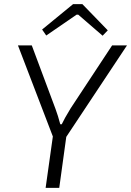

<svg xmlns="http://www.w3.org/2000/svg" viewBox="-20 -910 635 930"><path d="M204 -738 184 -767 334 -890H379L502 -763L477 -737L359 -839H351ZM301 -247 267 0H201L236 -249L67 -690H134L249 -382Q261 -350 272 -308H279Q291 -334 322 -385L523 -690H595Z"/></svg>

Font: Exo 2.0 Light
Style: Italic
Weight: 300
Italic angle: -8°
Designer: Natanael Gama
Version: Version 1.001;PS 001.001;hotconv 1.0.70;makeotf.lib2.5.58329